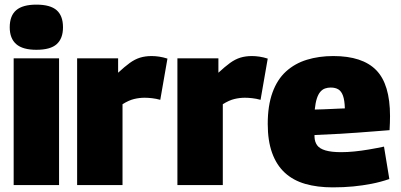

<svg xmlns="http://www.w3.org/2000/svg" viewBox="-20 -799 1730 829"><path d="M137 -584Q78 -584 50 -608.5Q22 -633 22 -681Q22 -731 50 -755Q78 -779 137 -779Q197 -779 224.5 -755Q252 -731 252 -681Q252 -633 225 -608.5Q198 -584 137 -584ZM39 0V-547H235V0Z M490 -547V-485Q518 -511 540 -527Q562 -543 584.5 -550Q607 -557 635 -557Q650 -557 667 -554.5Q684 -552 703 -546L672 -368Q654 -373 636.5 -375Q619 -377 604 -377Q582 -377 559 -371.5Q536 -366 509 -349V0H313V-547Z M923 -547V-485Q951 -511 973 -527Q995 -543 1017.5 -550Q1040 -557 1068 -557Q1083 -557 1100 -554.5Q1117 -552 1136 -546L1105 -368Q1087 -373 1069.5 -375Q1052 -377 1037 -377Q1015 -377 992 -371.5Q969 -366 942 -349V0H746V-547Z M1417 10Q1350 10 1298 -5Q1246 -20 1210 -53Q1174 -86 1155 -138.5Q1136 -191 1136 -264Q1136 -343 1156.5 -399.5Q1177 -456 1215 -490.5Q1253 -525 1305 -541Q1357 -557 1419 -557Q1545 -557 1604.5 -496Q1664 -435 1664 -298Q1664 -287 1663.5 -269.5Q1663 -252 1662 -237Q1635 -235 1598.5 -232Q1562 -229 1519.5 -226Q1477 -223 1431 -220.5Q1385 -218 1338 -216Q1338 -214 1338 -212Q1338 -210 1338 -207Q1339 -186 1349.5 -171.5Q1360 -157 1385.5 -149.5Q1411 -142 1453 -142Q1480 -142 1510 -145Q1540 -148 1572.5 -153.5Q1605 -159 1638 -166L1661 -26Q1623 -13 1584.5 -5.5Q1546 2 1505 6Q1464 10 1417 10ZM1339 -326Q1357 -326 1375 -327Q1393 -328 1410.5 -328.5Q1428 -329 1443 -330Q1458 -331 1469 -331Q1468 -366 1461 -385.5Q1454 -405 1441 -413Q1428 -421 1408 -421Q1395 -421 1383.5 -417Q1372 -413 1363 -402.5Q1354 -392 1348 -373.5Q1342 -355 1339 -326Z"/></svg>

Font: Georama ExtraCondensed Thin ExtraBold
Style: Regular
Weight: 800
Version: Version 1.001